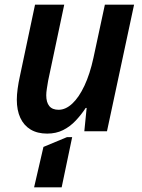

<svg xmlns="http://www.w3.org/2000/svg" viewBox="-20 -562 607 822"><path d="M126 240 166 67 267 25H289L244 240ZM182 10Q140 10 111 -7.5Q82 -25 67 -57.5Q52 -90 52 -135Q52 -156 55.5 -182Q59 -208 65 -235L130 -542H255L186 -216Q183 -198 180.5 -182Q178 -166 178 -154Q178 -124 191 -108Q204 -92 231 -92Q261 -92 289.5 -118.5Q318 -145 341.5 -195Q365 -245 380 -314L429 -542H554L438 0H341L351 -100H347Q328 -71 304 -45.5Q280 -20 250 -5Q220 10 182 10Z"/></svg>

Font: Noto Sans Display SemiBold
Style: Italic
Weight: 600
Italic angle: -12°
Designer: Monotype Design Team
Foundry: Monotype Imaging Inc.
Version: Version 2.003